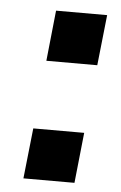

<svg xmlns="http://www.w3.org/2000/svg" viewBox="-43 -594 357 565"><g transform="rotate(5 135.5 -311.0)"><path d="M84.5 -411.1 100.1 -560.5H251L234.9 -411.1ZM47.4 -60.5 63.5 -209.5H213.9L198.2 -60.5Z"/></g></svg>

Font: Oswald
Style: Bold
Weight: 700
Designer: Vernon Adams
Foundry: Vernon Adams
Version: 3.0; ttfautohint (v0.94.23-7a4d-dirty) -l 8 -r 50 -G 200 -x 